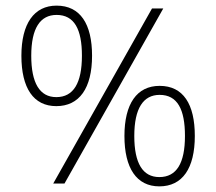

<svg xmlns="http://www.w3.org/2000/svg" viewBox="-20 -652 768 682"><path d="M180 -275C262 -275 307 -339 307 -454C307 -567 265 -632 181 -632C101 -632 56 -568 56 -454C56 -339 99 -275 180 -275ZM520 -622 169 0H209L560 -622ZM180 -307C121 -307 91 -357 91 -454C91 -552 123 -599 181 -599C244 -599 271 -548 271 -454C271 -357 241 -307 180 -307ZM546 10C628 10 672 -54 672 -169C672 -282 631 -347 547 -347C466 -347 422 -283 422 -169C422 -55 465 10 546 10ZM546 -23C487 -23 457 -72 457 -169C457 -267 489 -315 547 -315C610 -315 637 -264 637 -169C637 -72 607 -23 546 -23Z"/></svg>

Font: Noto Sans Gurmukhi UI SemiCondensed ExtraLight
Style: Regular
Weight: 200
Width: 4
Designer: Jelle Bosma - Monotype Design Team
Foundry: Monotype Imaging Inc.
Version: Version 2.004